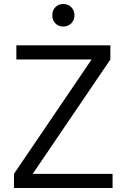

<svg xmlns="http://www.w3.org/2000/svg" viewBox="-20 -942 637 962"><path d="M544 0H50V-71L439 -644H62V-715H533V-644L144 -71H544ZM297 -809Q273 -809 257.5 -825Q242 -841 242 -865Q242 -890 257.5 -906Q273 -922 297 -922Q321 -922 337 -906Q353 -890 353 -865Q353 -841 337 -825Q321 -809 297 -809Z"/></svg>

Font: Wix Madefor Text
Style: Regular
Weight: 400
Designer: Dalton Maag Ltd
Foundry: Dalton Maag Ltd
Version: Version 3.100